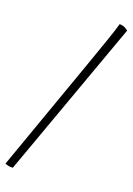

<svg xmlns="http://www.w3.org/2000/svg" viewBox="-137 -809 665 959"><g transform="rotate(15 195.5 -329.5)"><path d="M29 86Q15 86 4.5 82.5Q-6 79 -12 76L257 -513Q292 -590 320 -652.5Q348 -715 359 -745Q376 -743 387 -736Q398 -729 403 -723Z"/></g></svg>

Font: Texturina 72pt 72pt ExtraLight
Style: Italic
Weight: 200
Italic angle: -11°
Designer: Guillermo Torres Carreño
Foundry: Omnibus-Type
Version: Version 1.002; ttfautohint (v1.8.3)